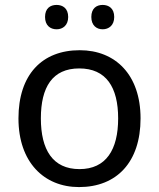

<svg xmlns="http://www.w3.org/2000/svg" viewBox="-20 -750 645 780"><path d="M163 -681C163 -647 184 -631 210 -631C235 -631 257 -647 257 -681C257 -716 235 -730 210 -730C184 -730 163 -716 163 -681ZM351 -681C351 -647 372 -631 397 -631C422 -631 444 -647 444 -681C444 -716 422 -730 397 -730C372 -730 351 -716 351 -681ZM551 -269C551 -446 449 -546 304 -546C150 -546 55 -446 55 -269C55 -91 159 10 301 10C454 10 551 -91 551 -269ZM146 -269C146 -396 193 -472 302 -472C411 -472 460 -396 460 -269C460 -142 411 -63 303 -63C194 -63 146 -142 146 -269Z"/></svg>

Font: Noto Sans Inscriptional Parthian
Style: Regular
Weight: 400
Designer: Monotype Design Team
Foundry: Monotype Imaging Inc.
Version: Version 2.003